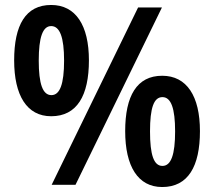

<svg xmlns="http://www.w3.org/2000/svg" viewBox="-20 -744 862 773"><path d="M186 -724C83 -724 37 -643 37 -501C37 -360 88 -276 186 -276C290 -276 338 -359 338 -501C338 -642 285 -724 186 -724ZM632 -714H536L188 0H284ZM186 -639C221 -639 238 -594 238 -500C238 -405 221 -361 187 -361C152 -361 136 -406 136 -500C136 -594 152 -639 186 -639ZM633 -439C531 -439 484 -358 484 -216C484 -75 535 9 633 9C737 9 785 -74 785 -216C785 -357 732 -439 633 -439ZM634 -353C669 -353 685 -307 685 -215C685 -122 669 -76 634 -76C599 -76 584 -121 584 -215C584 -309 599 -353 634 -353Z"/></svg>

Font: Noto Sans Gujarati UI SemiCondensed SemiBold
Style: Regular
Weight: 600
Width: 4
Designer: Jelle Bosma - Monotype Design Team, Universal Thirst
Foundry: Monotype Imaging Inc.
Version: Version 2.106